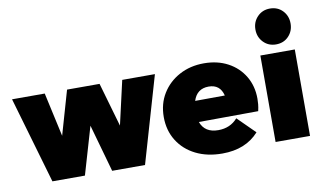

<svg xmlns="http://www.w3.org/2000/svg" viewBox="-76 -903 1808 1076"><g transform="rotate(-10 828.0 -365.0)"><path d="M144 0 1 -492H187L242 -242L314 -492H499L571 -242L628 -492H814L671 0H484L408 -270L329 0Z M1110 12Q1024 12 959 -20.5Q894 -53 857.5 -111.5Q821 -170 821 -246Q821 -321 856.5 -379Q892 -437 954 -470.5Q1016 -504 1094 -504Q1171 -504 1230 -472.5Q1289 -441 1322.5 -385Q1356 -329 1356 -257Q1356 -242 1354.5 -225.5Q1353 -209 1348 -187L1010 -185Q1033 -121 1110 -121Q1178 -121 1220 -169L1318 -72Q1243 12 1110 12ZM1098 -371Q1031 -371 1010 -305L1179 -306Q1163 -371 1098 -371Z M1512 -538Q1469 -538 1440.5 -567.5Q1412 -597 1412 -640Q1412 -683 1440.5 -712.5Q1469 -742 1512 -742Q1556 -742 1584 -712.5Q1612 -683 1612 -640Q1612 -597 1584 -567.5Q1556 -538 1512 -538ZM1414 0V-492H1610V0Z"/></g></svg>

Font: Outfit Black
Style: Regular
Weight: 900
Designer: Rodrigo Fuenzalida
Foundry: fragTYPE
Version: Version 1.100; ttfautohint (v1.8.4.7-5d5b)